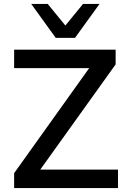

<svg xmlns="http://www.w3.org/2000/svg" viewBox="-20 -958 654 978"><path d="M52 0V-76L465 -654L472 -611H52V-705H569V-630L155 -52L148 -94H581V0ZM264 -765 139 -938H223L313 -828L403 -938H487L362 -765Z"/></svg>

Font: Nunito Sans 9pt SemiBold
Style: Regular
Weight: 600
Version: Version 3.101;gftools[0.9.27]